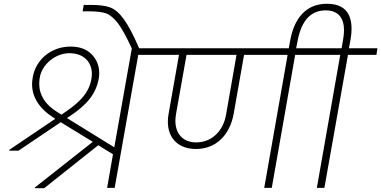

<svg xmlns="http://www.w3.org/2000/svg" viewBox="-20 -996 2021 1018"><path d="M78 -197 302 -348 472 -244 165 -2V2H214L501 -226L579 -178L548 0H588L713 -705H864L870 -740H679L586 -215L335 -370L350 -380C442 -441 489 -498 504 -581C505 -587 506 -596 506 -609C506 -648 492 -682 465 -709C438 -736 401 -749 354 -749C250 -749 170 -679 154 -588C151 -571 150 -558 150 -550C150 -479 190 -418 270 -368L273 -366L30 -202L29 -197ZM188 -552C188 -563 189 -574 191 -585C201 -652 272 -714 348 -714C423 -714 467 -668 467 -605C467 -594 466 -585 465 -580C453 -507 409 -459 329 -404L306 -388L285 -401C220 -441 188 -491 188 -552Z M454 -936C493 -936 522 -932 543 -925C564 -917 585 -899 606 -872C627 -844 651 -799 680 -737H719C688 -810 660 -862 636 -895C612 -928 588 -948 563 -957C538 -966 504 -970 459 -970H424L418 -936Z M929 -705 874 -393C871 -380 870 -365 870 -350C870 -262 927 -206 1019 -206C1126 -206 1199 -281 1219 -393L1274 -705H1505L1381 0H1421L1545 -705H1696L1703 -740H806L800 -705ZM910 -355C910 -366 911 -378 913 -390L969 -705H1234L1179 -390C1164 -301 1103 -241 1020 -241C951 -241 910 -286 910 -355Z M1548 -729 1559 -785C1580 -889 1629 -941 1707 -941C1775 -941 1804 -899 1804 -835C1804 -820 1802 -804 1799 -785L1791 -740H1638L1633 -705H1784L1660 0H1700L1825 -705H1976L1981 -740H1830L1838 -783C1842 -804 1844 -824 1844 -843C1844 -932 1800 -976 1713 -976C1602 -976 1540 -898 1519 -783L1509 -729Z"/></svg>

Font: Momo Neue ExtLt
Style: Italic
Weight: 200
Italic angle: -10°
Designer: Ninad Kale (Devanagari), Jonny Pinhorn (Latin)
Foundry: Indian Type Foundry
Version: 4.004